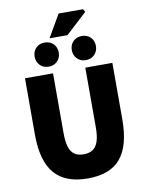

<svg xmlns="http://www.w3.org/2000/svg" viewBox="-106 -1074 884 1160"><g transform="rotate(-10 336.0 -494.0)"><path d="M338 12Q270 12 219 -7Q168 -26 134.5 -65Q101 -104 84.5 -163.5Q68 -223 68 -304V-650H240V-284Q240 -230 250.5 -197.5Q261 -165 282.5 -150.5Q304 -136 338 -136Q372 -136 394 -150.5Q416 -165 427 -197.5Q438 -230 438 -284V-650H604V-304Q604 -223 588 -163.5Q572 -104 539.5 -65Q507 -26 456.5 -7Q406 12 338 12ZM222 -694Q189 -694 168.5 -715.5Q148 -737 148 -768Q148 -800 168.5 -821Q189 -842 222 -842Q255 -842 275.5 -821Q296 -800 296 -768Q296 -737 275.5 -715.5Q255 -694 222 -694ZM450 -694Q417 -694 396.5 -715.5Q376 -737 376 -768Q376 -800 396.5 -821Q417 -842 450 -842Q483 -842 503.5 -821Q524 -800 524 -768Q524 -737 503.5 -715.5Q483 -694 450 -694ZM256 -862 336 -1000H486L496 -982L366 -862Z"/></g></svg>

Font: Source Sans 3 Black
Style: Regular
Weight: 900
Designer: Paul D. Hunt
Foundry: Adobe
Version: Version 3.046;hotconv 1.0.118;makeotfexe 2.5.65603